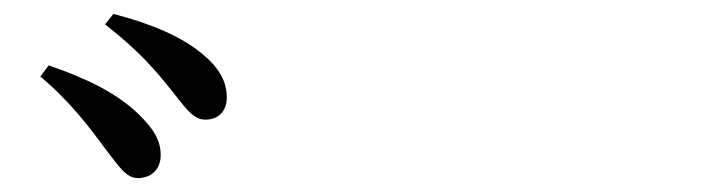

<svg xmlns="http://www.w3.org/2000/svg" viewBox="-20 -865 1040 276"><path d="M130 -653C150 -627 161 -609 178 -609C199 -609 211 -623 211 -642C211 -663 201 -680 178 -702C149 -730 106 -752 50 -771L38 -755C82 -718 110 -680 130 -653ZM225 -737C246 -711 257 -693 275 -693C294 -693 306 -705 306 -725C306 -748 295 -768 269 -789C242 -811 201 -830 143 -845L131 -830C180 -792 205 -762 225 -737Z"/></svg>

Font: Noto Serif CJK HK SemiBold
Style: Regular
Weight: 600
Designer: Ryoko NISHIZUKA 西塚涼子 (kana & ideographs); Frank Grießhammer (Latin, Greek & Cyrillic); Wenlong ZHANG 张文龙 (bopomofo); San
Foundry: Adobe
Version: Version 2.001;hotconv 1.1.0;makeotfexe 2.6.0